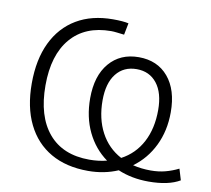

<svg xmlns="http://www.w3.org/2000/svg" viewBox="-79 -803 992 901"><g transform="rotate(10 416.5 -352.5)"><path d="M396 8Q292 8 218 -34.5Q144 -77 104.5 -157.5Q65 -238 65 -351Q65 -465 104 -546Q143 -627 215.5 -670Q288 -713 389 -713Q413 -713 431.5 -711.5Q450 -710 463 -707L452 -651Q434 -653 418 -655Q402 -657 390 -657Q266 -657 198 -577.5Q130 -498 130 -353Q130 -206 198 -125.5Q266 -45 393 -45Q437 -45 476 -55Q415 -99 381 -169.5Q347 -240 347 -330Q347 -437 399 -498Q451 -559 539 -559Q628 -559 679.5 -498Q731 -437 731 -330Q731 -242 696.5 -171Q662 -100 600 -55Q640 -45 685 -45Q723 -45 755 -53.5Q787 -62 817 -77L833 -24Q779 8 684 8Q604 8 538 -20Q473 8 396 8ZM406 -330Q406 -243 440.5 -178Q475 -113 539 -79Q603 -113 637 -177.5Q671 -242 671 -330Q671 -412 635.5 -457Q600 -502 539 -502Q477 -502 441.5 -457Q406 -412 406 -330Z"/></g></svg>

Font: Winston Light
Style: Regular
Weight: 300
Designer: Original fonts by Vernon Adams / Changes by Cristiano Sobral
Foundry: Original fonts by Vernon Adams / Changes by Cristiano Sobral
Version: Version 2.503;July 17, 2020;FontCreator 13.0.0.2655 64-bit